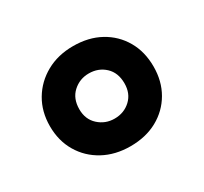

<svg xmlns="http://www.w3.org/2000/svg" viewBox="-83 -836 594 560"><g transform="rotate(-30 214.0 -555.5)"><path d="M214 -387Q163 -387 123.5 -408.5Q84 -430 61.5 -468Q39 -506 39 -555Q39 -604 61.5 -642Q84 -680 123.5 -702Q163 -724 214 -724Q266 -724 305 -702.5Q344 -681 366 -643Q388 -605 388 -555Q388 -506 366 -468Q344 -430 305 -408.5Q266 -387 214 -387ZM214 -480Q246 -480 268 -500.5Q290 -521 290 -555Q290 -591 268 -611.5Q246 -632 214 -632Q183 -632 160.5 -611.5Q138 -591 138 -555Q138 -521 160.5 -500.5Q183 -480 214 -480Z"/></g></svg>

Font: Noto Sans Telugu
Style: Bold
Weight: 700
Designer: Jelle Bosma - Monotype Design Team
Foundry: Monotype Imaging Inc.
Version: Version 2.005; ttfautohint (v1.8.4.7-5d5b)